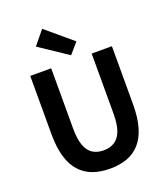

<svg xmlns="http://www.w3.org/2000/svg" viewBox="-178 -1129 1103 1266"><g transform="rotate(-20 374.0 -496.0)"><path d="M376 14Q307 14 254 -5.5Q201 -25 163.5 -67Q126 -109 107 -175Q88 -241 88 -333V-741H235V-320Q235 -243 252 -198Q269 -153 300.5 -133.5Q332 -114 376 -114Q420 -114 452 -133.5Q484 -153 501.5 -198Q519 -243 519 -320V-741H661V-333Q661 -241 642 -175Q623 -109 586 -67Q549 -25 496 -5.5Q443 14 376 14ZM388 -777 189 -910 268 -1006 452 -851Z"/></g></svg>

Font: Noto Sans TC Thin
Style: Bold
Weight: 700
Version: Version 2.004-H2;hotconv 1.0.118;makeotfexe 2.5.65603